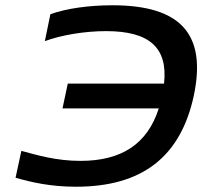

<svg xmlns="http://www.w3.org/2000/svg" viewBox="-20 -699 767 728"><path d="M171 -645 150 -543C212 -566 301 -581 382 -581C546 -581 617 -519 602 -382H237L217 -288H582C539 -153 441 -89 285 -89C193 -89 120 -111 61 -127L39 -25C99 -8 171 9 268 9C519 9 665 -104 715 -337C764 -571 664 -679 406 -679C318 -679 231 -667 171 -645Z"/></svg>

Font: LT Wave Medium
Style: Italic
Weight: 500
Designer: Daniel Lyons
Version: Version 2.5 (Glyphs App)